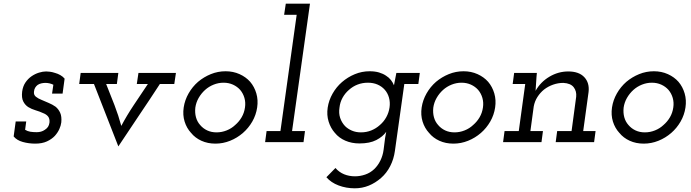

<svg xmlns="http://www.w3.org/2000/svg" viewBox="-20 -770 3741 1040"><path d="M54 -31Q71 -10 103.5 -1Q136 8 171 8Q208 8 234 -4Q260 -16 277 -34Q293 -52 301.5 -71Q310 -90 312 -107Q315 -139 306 -159Q297 -179 281 -192Q264 -204 243.5 -212.5Q223 -221 205 -229Q187 -236 174.5 -246Q162 -256 164 -273Q165 -286 170.5 -295Q176 -304 184 -310Q193 -316 204 -318.5Q215 -321 226 -321Q237 -321 248 -318.5Q259 -316 269 -311L262 -263H319L330 -344Q321 -355 307 -363Q293 -371 278 -375Q263 -380 250 -381.5Q237 -383 230 -383Q212 -383 191 -376.5Q170 -370 151 -357Q132 -344 118 -323.5Q104 -303 100 -274Q96 -240 106 -220.5Q116 -201 133 -190Q151 -179 173 -172.5Q195 -166 212 -158Q231 -151 240.5 -139Q250 -127 248 -106Q246 -92 240 -83Q234 -74 223 -67Q213 -60 202 -57Q191 -54 179 -54Q159 -54 144 -56.5Q129 -59 116 -67L122 -112H65Z M417 -375 409 -315H489Q522 -230 555 -146Q588 -62 621 23Q677 -62 733.5 -145.5Q790 -229 846 -315H924L933 -375H730L721 -315H781Q742 -257 704 -200Q666 -143 637 -88Q622 -144 600 -201Q578 -258 555 -315H613L621 -375Z M975 -188Q969 -147 980 -111.5Q991 -76 1015 -50Q1037 -23 1071 -7.5Q1105 8 1147 8Q1188 8 1226.5 -7.5Q1265 -23 1296 -50Q1326 -76 1346.5 -111.5Q1367 -147 1373 -188Q1379 -228 1368.5 -264Q1358 -300 1335 -327Q1312 -353 1277.5 -368.5Q1243 -384 1202 -384Q1160 -384 1122 -368.5Q1084 -353 1053 -327Q1022 -300 1001.5 -264Q981 -228 975 -188ZM1038 -187Q1042 -215 1056 -239.5Q1070 -264 1091 -283Q1111 -301 1137 -311.5Q1163 -322 1191 -322Q1219 -322 1242 -311.5Q1265 -301 1281 -283Q1297 -264 1304 -239.5Q1311 -215 1307 -188Q1303 -159 1289 -135Q1275 -111 1254 -93Q1234 -74 1207.5 -63.5Q1181 -53 1153 -53Q1125 -53 1102.5 -63.5Q1080 -74 1064 -93Q1048 -111 1041.5 -135Q1035 -159 1038 -187Z M1424 -60 1416 0H1624L1632 -60H1562L1659 -750H1528L1519 -690H1587L1499 -60Z M2127 -375Q2124 -358 2120.5 -341.5Q2117 -325 2114 -308Q2108 -323 2097.5 -336.5Q2087 -350 2071 -360Q2055 -371 2033 -377.5Q2011 -384 1982 -384Q1940 -384 1901.5 -368Q1863 -352 1832 -325Q1802 -299 1781.5 -263Q1761 -227 1755 -187Q1749 -147 1760 -111.5Q1771 -76 1794 -50Q1816 -23 1850.5 -8Q1885 7 1927 7Q1983 7 2018.5 -11.5Q2054 -30 2072 -56Q2070 -47 2069 -39.5Q2068 -32 2066 -23L2058 40Q2054 72 2040.5 99.5Q2027 127 2007 146Q1986 166 1958.5 175.5Q1931 185 1903 185Q1871 185 1844 174Q1817 163 1797 140L1748 190Q1773 219 1814 234.5Q1855 250 1902 250Q1942 250 1977.5 235.5Q2013 221 2044 194Q2074 168 2093.5 130Q2113 92 2119 48L2170 -315H2246L2254 -375ZM1819 -188Q1822 -216 1835.5 -240.5Q1849 -265 1870 -283Q1891 -302 1917 -312Q1943 -322 1973 -322Q2002 -322 2025 -312Q2048 -302 2064 -284Q2080 -266 2087 -241Q2094 -216 2090 -188Q2086 -160 2072.5 -135.5Q2059 -111 2038 -93Q2017 -74 1991 -63.5Q1965 -53 1935 -53Q1908 -53 1886 -62.5Q1864 -72 1849 -87Q1831 -106 1822.5 -131.5Q1814 -157 1819 -188Z M2264 -188Q2258 -147 2269 -111.5Q2280 -76 2304 -50Q2326 -23 2360 -7.5Q2394 8 2436 8Q2477 8 2515.5 -7.5Q2554 -23 2585 -50Q2615 -76 2635.5 -111.5Q2656 -147 2662 -188Q2668 -228 2657.5 -264Q2647 -300 2624 -327Q2601 -353 2566.5 -368.5Q2532 -384 2491 -384Q2449 -384 2411 -368.5Q2373 -353 2342 -327Q2311 -300 2290.5 -264Q2270 -228 2264 -188ZM2327 -187Q2331 -215 2345 -239.5Q2359 -264 2380 -283Q2400 -301 2426 -311.5Q2452 -322 2480 -322Q2508 -322 2531 -311.5Q2554 -301 2570 -283Q2586 -264 2593 -239.5Q2600 -215 2596 -188Q2592 -159 2578 -135Q2564 -111 2543 -93Q2523 -74 2496.5 -63.5Q2470 -53 2442 -53Q2414 -53 2391.5 -63.5Q2369 -74 2353 -93Q2337 -111 2330.5 -135Q2324 -159 2327 -187Z M2998 -60 2990 0H3198L3206 -60H3139L3168 -271Q3174 -321 3145 -352Q3116 -383 3058 -383Q3004 -383 2956 -354.5Q2908 -326 2881 -278Q2883 -299 2883.5 -315.5Q2884 -332 2886 -353L2888 -375H2765L2757 -315H2825L2790 -60H2713L2705 0H2913L2921 -60H2853L2871 -193Q2876 -221 2891 -244.5Q2906 -268 2927 -285Q2949 -302 2976 -311.5Q3003 -321 3031 -321Q3071 -319 3087.5 -297.5Q3104 -276 3101 -246L3076 -60Z M3295 -188Q3289 -147 3300 -111.5Q3311 -76 3335 -50Q3357 -23 3391 -7.5Q3425 8 3467 8Q3508 8 3546.5 -7.5Q3585 -23 3616 -50Q3646 -76 3666.5 -111.5Q3687 -147 3693 -188Q3699 -228 3688.5 -264Q3678 -300 3655 -327Q3632 -353 3597.5 -368.5Q3563 -384 3522 -384Q3480 -384 3442 -368.5Q3404 -353 3373 -327Q3342 -300 3321.5 -264Q3301 -228 3295 -188ZM3358 -187Q3362 -215 3376 -239.5Q3390 -264 3411 -283Q3431 -301 3457 -311.5Q3483 -322 3511 -322Q3539 -322 3562 -311.5Q3585 -301 3601 -283Q3617 -264 3624 -239.5Q3631 -215 3627 -188Q3623 -159 3609 -135Q3595 -111 3574 -93Q3554 -74 3527.5 -63.5Q3501 -53 3473 -53Q3445 -53 3422.5 -63.5Q3400 -74 3384 -93Q3368 -111 3361.5 -135Q3355 -159 3358 -187Z"/></svg>

Font: Josefin Slab Thin SemiBold
Style: Italic
Weight: 600
Italic angle: -12°
Version: Version 2.000